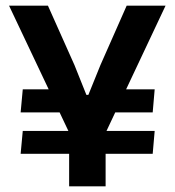

<svg xmlns="http://www.w3.org/2000/svg" viewBox="-20 -659 618 679"><path d="M520 -261.5H325.5L346.5 -343H527ZM53 -115 60.5 -196H527L520 -115ZM60.5 -343H230L251.5 -261.5H53ZM347 -175.5H231.5L12 -639H149.5L243.5 -428.5L285.5 -323.5H292.5L335 -428.5L428 -639H565.5ZM353.5 0H224.5V-294.5H353.5Z"/></svg>

Font: Anek Kannada SemiBold
Style: Regular
Weight: 600
Version: Version 1.003